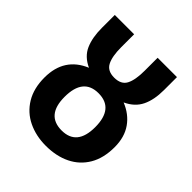

<svg xmlns="http://www.w3.org/2000/svg" viewBox="-208 -898 1046 1046"><g transform="rotate(45 314.5 -375.0)"><path d="M313 10Q237 10 176 -19.5Q115 -49 80 -107Q45 -165 45 -248Q45 -401 179 -457Q120 -484 97.5 -535Q75 -586 75 -661V-760H224V-661Q224 -590 243 -553Q262 -516 314 -516Q367 -516 386 -552.5Q405 -589 405 -660V-760H554V-660Q554 -585 529.5 -534.5Q505 -484 446 -457Q511 -431 547.5 -379Q584 -327 584 -250Q584 -166 550 -108Q516 -50 455 -20Q394 10 313 10ZM315 -110Q432 -110 432 -252Q432 -396 314 -396Q197 -396 197 -251Q197 -110 315 -110Z"/></g></svg>

Font: RS Noto Sans
Style: Bold
Weight: 700
Designer: Monotype Design Team
Foundry: Monotype Imaging Inc.
Version: Version 3.10